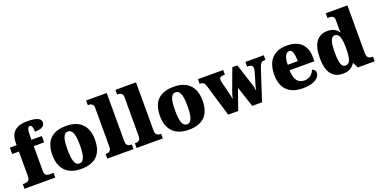

<svg xmlns="http://www.w3.org/2000/svg" viewBox="-20 -1558 4646 2358"><g transform="rotate(-20 2303.0 -379.0)"><path d="M13 0H416V-61H362C339 -61 299 -68 299 -121V-453H435V-536H299V-588C299 -679 315 -703 341 -703C368 -703 374 -642 374 -615C481 -615 504 -653 504 -693C504 -726 476 -768 328 -768C164 -768 105 -691 105 -563V-536H17V-453H105V-121C105 -68 59 -61 42 -61H13Z M753 10C937 10 1033 -83 1033 -271C1033 -459 928 -551 756 -551C572 -551 476 -459 476 -271C476 -83 581 10 753 10ZM755 -61C695 -61 674 -134 674 -271C674 -409 694 -479 754 -479C814 -479 836 -409 836 -271C836 -134 815 -61 755 -61Z M1095 0H1438V-61H1427C1390 -61 1364 -78 1364 -131V-760H1095V-699H1106C1122 -699 1169 -692 1169 -643V-131C1169 -78 1143 -61 1106 -61H1095Z M1478 0H1821V-61H1810C1773 -61 1747 -78 1747 -131V-760H1478V-699H1489C1505 -699 1552 -692 1552 -643V-131C1552 -78 1526 -61 1489 -61H1478Z M2159 10C2343 10 2439 -83 2439 -271C2439 -459 2334 -551 2162 -551C1978 -551 1882 -459 1882 -271C1882 -83 1987 10 2159 10ZM2161 -61C2101 -61 2080 -134 2080 -271C2080 -409 2100 -479 2160 -479C2220 -479 2242 -409 2242 -271C2242 -134 2221 -61 2161 -61Z M2549 -422 2675 0H2806L2901 -269L2989 0H3118L3247 -397C3268 -460 3283 -475 3322 -475H3335V-536H3095V-475H3102C3146 -475 3168 -460 3168 -426C3168 -415 3164 -393 3159 -376L3119 -241C3111 -215 3106 -196 3101 -166H3097C3095 -185 3090 -212 3083 -235L2988 -530H2922L2821 -257C2811 -231 2800 -198 2796 -167H2792C2788 -196 2777 -240 2765 -288L2740 -388C2736 -403 2732 -422 2732 -433C2732 -466 2752 -475 2792 -475H2805V-536H2475V-475H2479C2518 -475 2534 -464 2549 -422Z M3653 10C3814 10 3875 -55 3875 -115C3875 -141 3856 -159 3831 -166C3809 -113 3771 -74 3703 -74C3617 -74 3573 -129 3570 -254H3894V-309C3894 -468 3798 -551 3641 -551C3471 -551 3374 -454 3374 -266C3374 -91 3464 10 3653 10ZM3703 -325H3572C3572 -425 3603 -478 3646 -478C3686 -478 3703 -424 3703 -325Z M4174 10C4252 10 4299 -20 4329 -69H4335L4370 0H4590V-61H4582C4533 -61 4510 -80 4510 -143V-760H4227V-699H4235C4279 -699 4315 -693 4315 -641V-596C4315 -557 4315 -512 4317 -482H4312C4284 -520 4244 -549 4171 -549C4044 -549 3970 -460 3970 -267C3970 -75 4044 10 4174 10ZM4236 -73C4185 -73 4166 -138 4166 -269C4166 -397 4185 -468 4237 -468C4297 -468 4315 -397 4315 -270C4315 -137 4297 -73 4236 -73Z"/></g></svg>

Font: Noto Serif Thai Black
Style: Regular
Weight: 900
Designer: Monotype Design Team
Foundry: Monotype Imaging Inc.
Version: Version 2.002